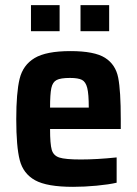

<svg xmlns="http://www.w3.org/2000/svg" viewBox="-20 -716 532 744"><path d="M448 -216H174Q174 -158 180.5 -135.5Q187 -113 210 -105.5Q233 -98 293 -98Q355 -98 432 -106V-8Q402 -1 354.5 3.5Q307 8 263 8Q162 8 116 -17.5Q70 -43 56.5 -95.5Q43 -148 43 -254Q43 -357 56 -410.5Q69 -464 114 -491Q159 -518 253 -518Q346 -518 387 -492Q428 -466 438 -415Q448 -364 448 -254ZM174 -299H324Q324 -352 318 -375.5Q312 -399 297.5 -406.5Q283 -414 251 -414Q215 -414 199.5 -406Q184 -398 179 -375Q174 -352 174 -299ZM100 -595V-696H211V-595ZM292 -595V-696H403V-595Z"/></svg>

Font: Saira Semi Condensed SemiBold
Style: Regular
Weight: 600
Width: 4
Designer: Hector Gatti with collaboration of the Omnibus-Type team
Foundry: Omnibus-Type
Version: Version 1.001; ttfautohint (v1.8)